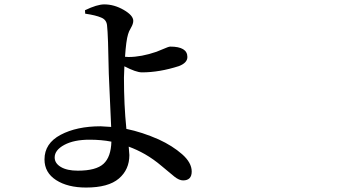

<svg xmlns="http://www.w3.org/2000/svg" viewBox="-20 -801 1540 866"><path d="M331.1 -31.2Q413.1 -31.2 446.8 -62Q480.5 -92.8 482.4 -162.1Q437.5 -170.9 383.8 -170.9Q313.5 -170.9 270 -147.5Q226.6 -124 226.6 -90.8Q226.6 -64.5 254.4 -47.9Q282.2 -31.2 331.1 -31.2ZM549.8 -222.7V-219.7Q621.1 -205.1 696.3 -171.9Q757.8 -143.6 801.3 -105.5Q844.7 -67.4 844.7 -27.3Q844.7 12.7 805.7 12.7Q788.1 12.7 766.6 -4.4Q745.1 -21.5 709 -52.2Q672.9 -83 633.8 -105.5Q597.7 -126 560.5 -139.6Q563.5 -104.5 563.5 -101.6Q563.5 -36.1 516.1 4.4Q468.8 44.9 368.2 44.9Q285.2 44.9 232.9 11.2Q180.7 -22.5 180.7 -82Q180.7 -154.3 253.4 -192.9Q326.2 -231.4 433.6 -231.4Q437.5 -231.4 481.4 -228.5Q480.5 -258.8 476.1 -346.7Q471.7 -434.6 470.7 -468.8Q467.8 -644.5 462.9 -685.5Q460.9 -711.9 436.5 -721.7Q412.1 -732.4 364.3 -739.3L363.3 -754.9Q418 -781.2 450.2 -781.2Q495.1 -781.2 538.1 -756.3Q581.1 -731.4 581.1 -707Q581.1 -693.4 570.8 -675.8Q560.5 -658.2 557.6 -646.5Q548.8 -618.2 543.9 -544.9Q549.8 -543.9 559.6 -543.9Q617.2 -543.9 685.5 -567.4Q698.2 -572.3 712.9 -578.6Q727.5 -585 735.8 -587.9Q744.1 -590.8 748 -590.8Q825.2 -590.8 825.2 -543.9Q825.2 -517.6 787.1 -502.9Q699.2 -474.6 620.1 -474.6Q593.8 -474.6 541 -502Q539.1 -464.8 539.1 -451.2Q539.1 -326.2 549.8 -222.7Z"/></svg>

Font: Bpmf Zihi Serif SemiBold
Style: SemiBold
Weight: 600
Foundry: But Ko
Version: Version 1.320